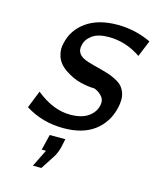

<svg xmlns="http://www.w3.org/2000/svg" viewBox="-105 -558 680 831"><g transform="rotate(15 235.0 -142.0)"><path d="M158 53H228L220 91Q212 121 199 140L160 200H122L160 123H141ZM36 -39 67 -117Q143 -55 220 -55Q276 -55 306 -79.5Q336 -104 338 -139Q339 -157 324.5 -171.5Q310 -186 292 -192Q265 -192 229.5 -200.5Q194 -209 157.5 -234Q121 -259 113 -295Q106 -320 113 -346Q126 -408 179.5 -446Q233 -484 319 -484Q399 -484 470 -450L440 -377Q373 -423 296 -423Q248 -423 222 -404Q196 -385 191 -358Q182 -321 219 -303Q235 -295 267.5 -287Q300 -279 326.5 -271Q353 -263 378 -248.5Q403 -234 413 -205.5Q423 -177 413 -136Q397 -69 345 -30Q293 9 207 9Q112 9 36 -39Z"/></g></svg>

Font: Coval
Style: Book Italic
Weight: 350
Foundry: Context Ltd
Version: Version 001.000